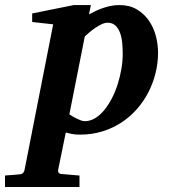

<svg xmlns="http://www.w3.org/2000/svg" viewBox="-116 -520 677 759"><path d="M369.1 -307.1Q369.1 -328.1 367.2 -349.9Q365.2 -371.6 358.9 -389.4Q352.5 -407.2 340.6 -418.7Q328.6 -430.2 309.1 -430.2Q298.3 -430.2 285.9 -424.3Q273.4 -418.5 261 -409.9Q248.5 -401.4 237.5 -392.1Q226.6 -382.8 219.2 -376L158.2 -67.9Q164.1 -64 171.9 -59.3Q179.7 -54.7 188 -50.8Q196.3 -46.9 204.3 -43.9Q212.4 -41 219.2 -41Q240.2 -41 259.5 -52.5Q278.8 -64 295.4 -84Q312 -104 325.7 -130.1Q339.4 -156.2 348.9 -186Q358.4 -215.8 363.8 -246.8Q369.1 -277.8 369.1 -307.1ZM508.8 -311Q508.8 -271 499 -231.4Q489.3 -191.9 470.9 -156Q452.6 -120.1 425.8 -89.4Q398.9 -58.6 364.7 -36.1Q330.6 -13.7 289.1 -0.7Q247.6 12.2 200.2 12.2Q181.6 12.2 167.7 9.5Q153.8 6.8 144 3.9L113.8 151.9Q112.3 158.7 116.5 163.3Q120.6 168 128.9 168Q135.7 168.5 146 169.4Q154.8 170.4 167.7 171.4Q180.7 172.4 198.2 173.8V219.2H-96.2V173.8Q-88.4 172.9 -77.9 172.4Q-67.4 171.9 -58.1 170.9Q-47.4 169.9 -36.1 168.9Q-28.3 168 -24.4 163.3Q-20.5 158.7 -19 151.9L94.2 -423.8L11.2 -433.1V-466.8L175.8 -500H243.2L235.8 -462.9Q243.7 -467.3 256.1 -473.6Q268.6 -480 284.2 -485.8Q299.8 -491.7 317.9 -495.8Q335.9 -500 356 -500Q395.5 -500 424.3 -483.2Q453.1 -466.3 471.9 -439.5Q490.7 -412.6 499.8 -378.9Q508.8 -345.2 508.8 -311Z"/></svg>

Font: Charis SIL Am
Style: Bold Italic
Weight: 700
Italic angle: -11°
Foundry: SIL International
Version: Version 5.000